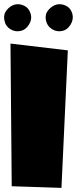

<svg xmlns="http://www.w3.org/2000/svg" viewBox="-33 -944 374 934"><path d="M-12 -847Q-17 -875 0 -895.5Q17 -916 40 -922Q62 -927 85 -916Q108 -905 116 -877Q124 -850 108 -824.5Q92 -799 69 -794Q42 -787 17.5 -802Q-7 -817 -12 -847ZM190 -847Q185 -875 202.5 -895.5Q220 -916 243 -922Q265 -927 288 -916Q311 -905 319 -877Q326 -850 310.5 -824.5Q295 -799 272 -794Q245 -787 220.5 -802Q196 -817 190 -847ZM266 -30 24 -38 18 -732 297 -699Z"/></svg>

Font: LONDON PRESLEY
Style: Regular
Weight: 400
Version: Version 001.000